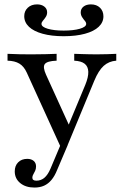

<svg xmlns="http://www.w3.org/2000/svg" viewBox="-20 -662 574 880"><path d="M258.1 12.1 102.4 -329.8Q89.5 -358.1 68.5 -370.6Q47.6 -383.1 14.5 -383.9V-415.3Q46 -413.7 72.2 -413.3Q98.4 -412.9 126.6 -412.9Q159.7 -412.9 188.3 -413.7Q216.9 -414.5 239.5 -415.3V-383.9Q196 -382.3 185.5 -368.5Q175 -354.8 191.1 -319.4L301.6 -76.6L287.1 -71.8L371 -273.4Q385.5 -308.9 384.7 -333.1Q383.9 -357.3 368.1 -369.8Q352.4 -382.3 320.2 -383.9V-415.3Q341.1 -414.5 357.7 -414.1Q374.2 -413.7 389.5 -413.3Q404.8 -412.9 423.4 -412.9Q448.4 -412.9 471.8 -413.7Q495.2 -414.5 512.9 -415.3V-383.9Q479 -381.5 455.2 -360.1Q431.5 -338.7 412.1 -291.9L286.3 12.1ZM137.9 197.6Q97.6 197.6 72.6 177Q47.6 156.5 47.6 123.4Q47.6 97.6 63.3 81.9Q79 66.1 104.8 66.1Q123.4 66.1 134.3 75.4Q145.2 84.7 145.2 100.8Q145.2 112.1 141.1 121Q137.1 129.8 132.7 137.1Q128.2 144.4 128.2 152.4Q128.2 166.1 146.8 166.1Q167.7 166.1 183.5 152.8Q199.2 139.5 211.3 111.3L263.7 -12.9L290.3 3.2L241.9 116.9Q230.6 145.2 215.7 162.9Q200.8 180.6 181.9 189.1Q162.9 197.6 137.9 197.6ZM271.8 -496Q216.1 -496 175.4 -507.3Q134.7 -518.5 112.9 -539.1Q91.1 -559.7 91.1 -587.9Q91.1 -611.3 107.3 -626.6Q123.4 -641.9 150 -641.9Q170.2 -641.9 183.1 -631.9Q196 -621.8 196 -605.6Q196 -593.5 189.5 -583.9Q183.1 -574.2 176.6 -566.9Q170.2 -559.7 170.2 -552.4Q170.2 -538.7 198.8 -530.2Q227.4 -521.8 271.8 -521.8Q316.9 -521.8 346 -530.2Q375 -538.7 375 -552.4Q375 -559.7 368.5 -566.9Q362.1 -574.2 356 -583.9Q350 -593.5 350 -605.6Q350 -621.8 362.9 -631.9Q375.8 -641.9 396.8 -641.9Q422.6 -641.9 438.3 -626.6Q454 -611.3 454 -587.1Q454 -559.7 432.3 -539.1Q410.5 -518.5 369.4 -507.3Q328.2 -496 271.8 -496Z"/></svg>

Font: Playfair 12pt
Style: Regular
Weight: 400
Designer: Claus Eggers Sørensen
Foundry: Claus Eggers Sørensen
Version: Version 2.000;gftools[0.9.28]